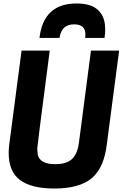

<svg xmlns="http://www.w3.org/2000/svg" viewBox="-20 -1071 705 1104"><path d="M581 -853H470L471 -874Q471 -931 406 -931Q334 -931 322 -853H207Q230 -1051 420 -1051Q497 -1051 536.5 -1019.5Q576 -988 583 -932L585 -903Q585 -879 581 -853ZM293 13Q161 13 95.5 -35.5Q30 -84 30 -192Q30 -218 34 -247L104 -780H266Q194 -229 194 -216Q195 -196 197 -183Q209 -127 297 -127Q363 -127 394.5 -157Q426 -187 434 -252L503 -780H665L595 -247Q580 -110 510 -48.5Q440 13 293 13Z"/></svg>

Font: Tanohe Sans
Style: Bold Italic
Weight: 700
Designer: Village Type and Design LLC & Cristiano Sobral
Foundry: Cooper Hewitt Smithsonian Design Museum
Version: Version 1.00;September 29, 2021;FontCreator 13.0.0.2655 64-b